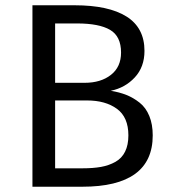

<svg xmlns="http://www.w3.org/2000/svg" viewBox="-20 -708 646 728"><path d="M399.9 -363.8Q433.1 -358.4 459.5 -347.9Q485.8 -337.4 509.5 -318.6Q533.2 -299.8 546.1 -268.3Q559.1 -236.8 559.1 -194.8Q559.1 0 292 0H103V-688H263.2Q391.6 -688 459.7 -645.3Q527.8 -602.5 527.8 -515.1Q527.8 -454.1 491.2 -414.6Q454.6 -375 399.9 -363.8ZM272 -619.1H189V-394H300.8Q362.3 -394 400.6 -424.1Q439 -454.1 439 -508.8Q439 -570.3 397.5 -594.7Q356 -619.1 272 -619.1ZM292 -69.8Q333.5 -69.8 363.3 -75.2Q393.1 -80.6 417.5 -94.2Q441.9 -107.9 454.3 -133.1Q466.8 -158.2 466.8 -194.8Q466.8 -263.7 423.3 -295.4Q379.9 -327.1 310.1 -327.1H189V-69.8Z"/></svg>

Font: Fira Sans Book
Style: Regular
Weight: 350
Designer: Carrois Corporate & Edenspiekermann AG
Foundry: Carrois Corporate GbR & Edenspiekermann AG
Version: Version 4.203;PS 004.203;hotconv 1.0.88;makeotf.lib2.5.64775